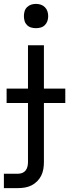

<svg xmlns="http://www.w3.org/2000/svg" viewBox="-35 -753 356 988"><path d="M-15 215V141H57Q69 141 79.5 137Q90 133 97 124Q104 115 106.5 103.5Q109 92 109 81V-520H191V81Q191 99 188 117Q185 135 177 151Q169 167 156 180Q143 193 127 201Q111 209 93 212Q75 215 57 215ZM150 -608Q137 -608 125 -611.5Q113 -615 104 -624Q95 -633 91.5 -645Q88 -657 88 -670Q88 -683 91.5 -695Q95 -707 104 -716Q113 -725 125 -729Q137 -733 150 -733Q163 -733 175 -729Q187 -725 196 -716Q205 -707 209 -695Q213 -683 213 -670Q213 -657 209 -645Q205 -633 196 -624Q187 -615 175 -611.5Q163 -608 150 -608ZM-1 -223V-297H301V-223Z"/></svg>

Font: Iosevka Aile
Style: Regular
Weight: 400
Designer: Belleve Invis
Foundry: Belleve Invis
Version: Version 28.0.1; ttfautohint (v1.8.4)